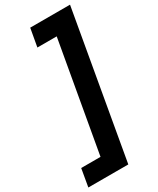

<svg xmlns="http://www.w3.org/2000/svg" viewBox="-267 -885 937 1136"><g transform="rotate(-30 201.5 -316.5)"><path d="M425 -812 251 179H-22L-1 58H131L263 -689H131L153 -812Z"/></g></svg>

Font: DM Sans 18pt Black
Style: Italic
Weight: 900
Italic angle: -10°
Designer: Colophon Foundry, Jonny Pinhorn
Foundry: Colophon Foundry
Version: Version 4.004;gftools[0.9.30]